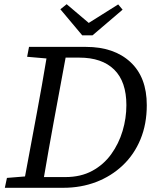

<svg xmlns="http://www.w3.org/2000/svg" viewBox="-20 -893 742 913"><path d="M109 -623 118 -670H389Q522 -670 600 -598Q678 -526 678 -393Q678 -303 648 -230.5Q618 -158 563.5 -106.5Q509 -55 437 -27.5Q365 0 281 0H3L13 -47L99 -54L156 -360Q180 -488 201 -615ZM235 -311Q223 -246 211.5 -181Q200 -116 189 -51H291Q364 -51 418.5 -80.5Q473 -110 509 -160Q545 -210 563 -270.5Q581 -331 581 -393Q581 -505 523 -562Q465 -619 357 -619H292ZM297 -873 402 -784 542 -872 563 -847 420 -725H371L267 -849Z"/></svg>

Font: Source Serif 4 SmText
Style: Italic
Weight: 400
Italic angle: -12°
Designer: Frank Grießhammer
Foundry: Adobe
Version: Version 4.005;hotconv 1.1.0;makeotfexe 2.6.0